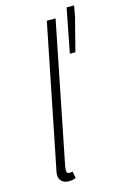

<svg xmlns="http://www.w3.org/2000/svg" viewBox="-118 -807 556 868"><g transform="rotate(-15 160.5 -373.0)"><path d="M93 8Q73 8 60.5 -3Q48 -14 48 -35Q48 -41 49.5 -49Q51 -57 53 -65L184 -719H225L94 -63Q93 -56 92.5 -51Q92 -46 92 -42Q92 -28 106 -28Q109 -28 111.5 -28.5Q114 -29 120 -30L126 1Q118 5 110.5 6.5Q103 8 93 8ZM246 -548 286 -754H321L312 -704L272 -548Z"/></g></svg>

Font: Source Sans 3 Light
Style: Italic
Weight: 300
Italic angle: -11°
Designer: Paul D. Hunt
Foundry: Adobe
Version: Version 3.046;hotconv 1.0.118;makeotfexe 2.5.65603